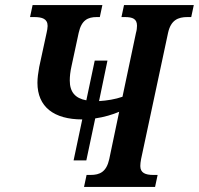

<svg xmlns="http://www.w3.org/2000/svg" viewBox="-20 -734 781 754"><path d="M269 -104H319L354 -269C389 -274 422 -284 448 -295L409 -109C398 -59 372 -47 336 -47H320L310 0H589L599 -47H582C551 -47 531 -55 531 -82C531 -89 532 -99 534 -109L640 -605C651 -655 679 -667 716 -667H731L741 -714H467L457 -667H470C501 -667 518 -660 518 -633C518 -625 517 -615 514 -605L461 -354C432 -344 401 -339 369 -337L402 -496H352L319 -340C275 -348 254 -373 254 -418C254 -434 256 -453 261 -475L289 -605C300 -655 325 -667 360 -667H372L382 -714H108L98 -667H114C146 -667 167 -660 167 -632C167 -624 165 -614 163 -605L134 -471C130 -448 127 -428 127 -409C127 -314 192 -265 303 -265Z"/></svg>

Font: Noto Serif Condensed SemiBold
Style: Italic
Weight: 600
Width: 3
Italic angle: -12°
Designer: Monotype Design Team
Foundry: Monotype Imaging Inc.
Version: Version 2.014